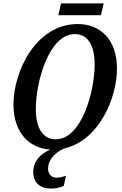

<svg xmlns="http://www.w3.org/2000/svg" viewBox="-20 -866 715 1126"><path d="M322 -777H572L588 -846H338ZM280 240C306 240 333 234 354 224L367 165C345 172 327 176 310 176C282 176 262 155 262 124C262 59 321 18 362 3C564 -46 666 -295 666 -463C666 -644 559 -725 436 -725C191 -725 59 -448 59 -253C59 -87 152 4 276 11C216 36 175 80 175 142C175 205 214 240 280 240ZM306 -49C240 -49 190 -103 190 -227C190 -384 266 -666 419 -666C488 -666 535 -611 535 -488C535 -331 460 -49 306 -49Z"/></svg>

Font: Noto Serif Condensed SemiBold
Style: Italic
Weight: 600
Width: 3
Italic angle: -12°
Designer: Monotype Design Team
Foundry: Monotype Imaging Inc.
Version: Version 2.014